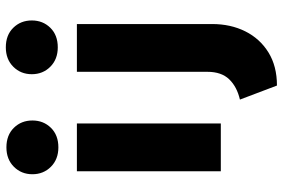

<svg xmlns="http://www.w3.org/2000/svg" viewBox="-172 -588 948 643"><g transform="rotate(-90 301.5 -266.0)"><path d="M50 0V-482H210V0ZM130 -544Q90 -544 65 -569Q40 -594 40 -631Q40 -668 65 -693Q90 -718 130 -718Q171 -718 195.5 -693Q220 -668 220 -631Q220 -594 195.5 -569Q171 -544 130 -544ZM337 188 290 64Q333 54 358 28Q383 2 383 -45V-482H543V-29Q543 33 518.5 82Q494 131 448 159.5Q402 188 337 188ZM465 -546Q425 -546 400 -571Q375 -596 375 -633Q375 -670 400 -695Q425 -720 465 -720Q506 -720 530.5 -695Q555 -670 555 -633Q555 -596 530.5 -571Q506 -546 465 -546Z"/></g></svg>

Font: Braah One
Style: Regular
Weight: 400
Designer: Ashish Kumar
Foundry: Ashish Kumar
Version: Version 1.001; ttfautohint (v1.8.4.7-5d5b);gftools[0.9.29]